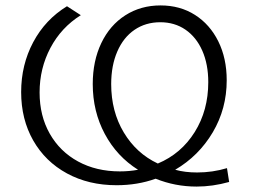

<svg xmlns="http://www.w3.org/2000/svg" viewBox="-20 -676 934 708"><path d="M705 12Q626 12 554 -17Q487 7 410 7Q307 7 227 -36.5Q147 -80 102.5 -158Q58 -236 58 -336.5Q58 -437 102.5 -520.5Q147 -604 227 -653L278 -620Q206 -575 166 -499.5Q126 -424 126 -335Q126 -249 163.5 -183Q201 -117 268 -80.5Q335 -44 422 -44Q457 -44 489 -50Q411 -99 366.5 -182Q322 -265 322 -366Q322 -451 353.5 -517Q385 -583 442 -619.5Q499 -656 572 -656Q644 -656 699 -621Q754 -586 785 -523.5Q816 -461 816 -380Q816 -275 764.5 -188Q713 -101 626 -50Q662 -40 707 -40Q764 -40 817 -56L825 -5Q764 12 705 12ZM562 -73Q648 -109 698 -189Q748 -269 748 -373Q748 -439 726 -489Q704 -539 664 -566.5Q624 -594 571 -594Q517 -594 476 -566Q435 -538 412.5 -486Q390 -434 390 -366Q390 -265 436.5 -187.5Q483 -110 562 -73Z"/></svg>

Font: Montserrat Ace
Style: Regular
Weight: 400
Designer: Julieta Ulanovsky
Foundry: Julieta Ulanovsky
Version: Version 1